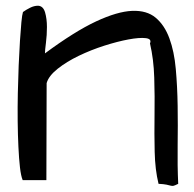

<svg xmlns="http://www.w3.org/2000/svg" viewBox="-20 -629 665 657"><path d="M493.2 -480.5Q500 -496.1 478.5 -498.5Q457 -501 419.9 -494.1Q382.8 -487.3 336.9 -472.7Q291 -458 249.5 -438Q208 -418 177.2 -393.6Q146.5 -369.1 139.6 -344.7L138.7 -12.7H57.6Q51.8 -26.4 48.3 -56.2Q44.9 -85.9 43 -126.5Q41 -167 40.5 -214.4Q40 -261.7 41 -310.1Q42 -358.4 43.9 -404.8Q45.9 -451.2 48.3 -489.3Q50.8 -527.3 53.2 -553.2Q55.7 -579.1 58.6 -587.9Q69.3 -595.7 83 -602.5Q96.7 -609.4 110.4 -609.4Q127.9 -608.4 134.3 -586.4Q140.6 -564.5 140.6 -536.6Q140.6 -508.8 137.2 -482.4Q133.8 -456.1 133.8 -446.3Q235.4 -521.5 308.6 -555.7Q381.8 -589.8 432.1 -591.8Q482.4 -593.8 512.7 -568.4Q543 -543 559.6 -498Q576.2 -453.1 581.5 -393.1Q586.9 -333 587.9 -266.6Q588.9 -200.2 587.9 -131.3Q586.9 -62.5 589.8 0Q578.1 5.9 573.7 6.8Q569.3 7.8 564 6.3Q558.6 4.9 549.8 2.9Q541 1 522.5 0Q510.7 -47.9 509.3 -109.4Q507.8 -170.9 508.8 -235.4Q509.8 -299.8 507.8 -363.3Q505.9 -426.8 493.2 -480.5Z"/></svg>

Font: Architects Daughter-petzku
Style: Regular
Weight: 400
Designer: Kimberly Geswein
Foundry: Kimberly Geswein
Version: Version 1.000 2010 initial release